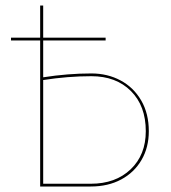

<svg xmlns="http://www.w3.org/2000/svg" viewBox="-20 -678 622 698"><path d="M521 -201Q521 -142 494.5 -96.5Q468 -51 420.5 -25.5Q373 0 310 0H126V-531H20V-541H126V-658H137V-541H364V-531H137V-397Q227 -411 312 -411Q371 -411 418.5 -385.5Q466 -360 493.5 -312.5Q521 -265 521 -201ZM510 -201Q510 -293 456 -347Q402 -401 312 -401Q227 -401 137 -387V-10H310Q400 -10 455 -62.5Q510 -115 510 -201Z"/></svg>

Font: Ysabeau Infant Hairline
Style: Regular
Weight: 100
Designer: Christian Thalmann (Catharsis Fonts)
Version: Version 0.003